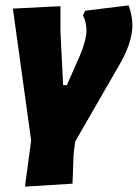

<svg xmlns="http://www.w3.org/2000/svg" viewBox="-20 -499 513 715"><path d="M459 -479Q473 -440 473 -405Q473 -342 426 -260L260 28L254 76L250 185L73 196L96 24L28 -467L205 -476V-385L215 -182H229L277 -291Q302 -349 302 -386Q302 -416 289 -442L297 -459Z"/></svg>

Font: Alegreya Sans SC Black
Style: Italic
Weight: 900
Italic angle: -7°
Designer: Juan Pablo del Peral
Foundry: Huerta Tipografica
Version: Version 2.007